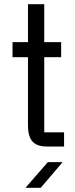

<svg xmlns="http://www.w3.org/2000/svg" viewBox="-20 -702 357 920"><path d="M192 -682V-500H273V-428H192V-68H287V0H203Q158 0 136 -23.5Q114 -47 114 -104V-428H40V-500H114V-682ZM209 75H280L175 198H102Z"/></svg>

Font: Kelly Slab
Style: Regular
Weight: 400
Designer: Denis Masharov
Foundry: Denis Masharov
Version: Version 1.001